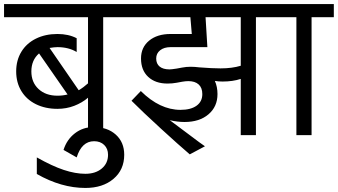

<svg xmlns="http://www.w3.org/2000/svg" viewBox="-30 -668 1670 949"><path d="M590 -583H480V0H405V-185Q376 -160 337 -145Q298 -130 254 -130Q194 -130 147.5 -153Q101 -176 75.5 -218Q50 -260 50 -315Q50 -370 75.5 -412Q101 -454 147.5 -477Q194 -500 254 -500Q309 -500 349 -479V-411Q309 -435 254 -435Q239 -435 215 -431L359 -222Q383 -236 405 -256V-583H-10V-648H590ZM254 -195Q280 -195 304 -201L163 -404Q125 -371 125 -315Q125 -261 160.5 -228Q196 -195 254 -195Z M584 97Q584 171 531 216Q478 261 392 261Q273 261 152 192V110Q228 153 285.5 172Q343 191 392 191Q442 191 473 165Q504 139 504 97Q504 67 485 48.5Q466 30 435 30Q374 30 349 110L284 73Q300 22 340 -9Q380 -40 433 -40Q501 -40 542.5 -2.5Q584 35 584 97Z M570 -648H1345V-583H1235V0H1160V-278Q1121 -265 1070 -265Q1050 -265 1032 -268Q1045 -239 1045 -203Q1045 -141 1000.5 -103Q956 -65 882 -65Q847 -65 809 -74L896 -9Q970 47 983 55L908 95Q854 49 764.5 -33Q675 -115 620 -170L666 -218Q760 -125 862 -125Q913 -125 941.5 -145.5Q970 -166 970 -203Q970 -234 952 -250.5Q934 -267 901 -267Q887 -267 870 -264L843 -259Q822 -255 798 -255Q738 -255 702.5 -288Q667 -321 667 -379Q667 -434 707 -467Q747 -500 813 -500H918L911 -583H570ZM995 -435H813Q781 -435 761.5 -419.5Q742 -404 742 -379Q742 -353 759 -339Q776 -325 808 -325Q817 -325 843 -329L870 -334Q891 -338 912 -338Q932 -338 956 -335Q1019 -330 1060 -330Q1117 -330 1160 -343V-583H986Z M1620 -583H1510V0H1435V-583H1325V-648H1620Z"/></svg>

Font: Madhuban Light
Style: Regular
Weight: 300
Designer: jaikishan Patel
Foundry: MagicType
Version: Version 1.000